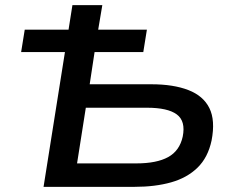

<svg xmlns="http://www.w3.org/2000/svg" viewBox="-20 -725 911 745"><path d="M149 0 232 -523H62L76 -610H246L261 -705H377L361 -610H550L536 -523H347L328 -398H567Q653 -398 711 -375.5Q769 -353 792.5 -305.5Q816 -258 801 -180Q787 -114 746.5 -74.5Q706 -35 644 -17.5Q582 0 502 0ZM279 -91H509Q588 -91 632.5 -115.5Q677 -140 689 -195Q701 -255 666 -281Q631 -307 550 -307H313Z"/></svg>

Font: Nunito Sans 7pt SemiExpanded SemiBold
Style: Italic
Weight: 600
Width: 6
Italic angle: -9°
Designer: Vernon Adams
Foundry: Vernon Adams
Version: Version 3.101;gftools[0.9.27]